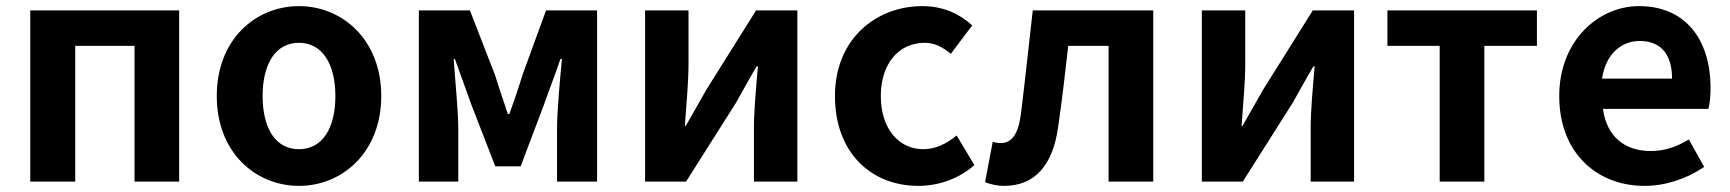

<svg xmlns="http://www.w3.org/2000/svg" viewBox="-20 -594 5657 628"><path d="M79 0H226V-444H420V0H566V-560H79Z M958 14C1098 14 1227 -94 1227 -280C1227 -466 1098 -574 958 -574C817 -574 689 -466 689 -280C689 -94 817 14 958 14ZM958 -106C881 -106 839 -174 839 -280C839 -385 881 -454 958 -454C1034 -454 1077 -385 1077 -280C1077 -174 1034 -106 958 -106Z M1350 0H1479V-173C1479 -230 1468 -339 1464 -401H1468C1484 -355 1506 -297 1522 -251L1600 -50H1683L1759 -251C1775 -297 1797 -353 1813 -401H1818C1812 -339 1802 -230 1802 -173V0H1933V-560H1766L1689 -349C1675 -303 1661 -262 1646 -221H1641C1628 -262 1613 -303 1599 -349L1517 -560H1350Z M2090 0H2224L2388 -259C2406 -291 2435 -344 2455 -377H2459C2453 -307 2446 -233 2446 -176V0H2588V-560H2453L2290 -300C2272 -268 2242 -216 2223 -182H2220C2225 -252 2232 -327 2232 -383V-560H2090Z M2984 14C3046 14 3114 -7 3167 -54L3109 -151C3078 -125 3041 -106 3000 -106C2919 -106 2861 -174 2861 -280C2861 -385 2919 -454 3005 -454C3036 -454 3062 -441 3090 -418L3160 -511C3119 -548 3066 -574 2997 -574C2845 -574 2711 -466 2711 -280C2711 -94 2830 14 2984 14Z M3264 14C3365 14 3424 -54 3441 -179C3454 -267 3464 -356 3474 -444H3606V0H3752V-560H3358C3345 -446 3333 -332 3319 -219C3310 -152 3287 -126 3254 -126C3243 -126 3235 -128 3227 -130L3202 2C3222 9 3240 14 3264 14Z M3911 0H4045L4209 -259C4227 -291 4256 -344 4276 -377H4280C4274 -307 4267 -233 4267 -176V0H4409V-560H4274L4111 -300C4093 -268 4063 -216 4044 -182H4041C4046 -252 4053 -327 4053 -383V-560H3911Z M4689 0H4835V-444H5007V-560H4518V-444H4689Z M5359 14C5428 14 5499 -10 5554 -48L5504 -138C5463 -113 5424 -100 5379 -100C5295 -100 5235 -147 5223 -238H5568C5572 -252 5575 -279 5575 -306C5575 -462 5495 -574 5341 -574C5208 -574 5080 -461 5080 -280C5080 -95 5202 14 5359 14ZM5220 -337C5232 -418 5284 -460 5343 -460C5416 -460 5449 -412 5449 -337Z"/></svg>

Font: Noto Sans Mono CJK HK
Style: Bold
Weight: 700
Designer: Ryoko NISHIZUKA 西塚涼子 (kana, bopomofo & ideographs); Paul D. Hunt (Latin, Greek & Cyrillic); Sandoll Communications 산돌커뮤니
Foundry: Adobe
Version: Version 2.004;hotconv 1.0.118;makeotfexe 2.5.65603